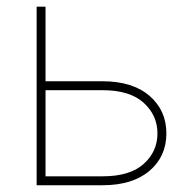

<svg xmlns="http://www.w3.org/2000/svg" viewBox="-20 -548 567 568"><path d="M114.7 -281.2V-26.4H283.2Q364.3 -26.4 405 -63Q445.8 -99.6 445.8 -153.3Q445.8 -207 404.8 -244.1Q363.8 -281.2 283.2 -281.2ZM114.7 -307.6H283.2Q372.1 -307.6 422.1 -264.6Q472.2 -221.7 472.2 -153.3Q472.2 -85 422.1 -42.5Q372.1 0 283.2 0H88.4V-528.3H114.7Z"/></svg>

Font: Roboto-Thin
Style: Regular
Weight: 250
Designer: Google
Version: Version 1.100141; 2013; ttfautohint (v0.94.14-c901) -l 8 -r 